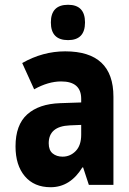

<svg xmlns="http://www.w3.org/2000/svg" viewBox="-20 -774 540 804"><path d="M336 -680Q336 -754 265 -754Q193 -754 193 -680Q193 -606 265 -606Q336 -606 336 -680ZM184 -174Q184 -245 272 -249L320 -251V-210Q320 -165 297 -141.5Q274 -118 242 -118Q217 -118 200.5 -131.5Q184 -145 184 -174ZM325 -73H328L352 0H455V-369Q455 -559 253 -559Q159 -559 73 -510L123 -400Q182 -433 236 -433Q320 -433 320 -360V-345L232 -342Q143 -339 94 -295Q45 -251 45 -161Q45 -82 84 -36Q123 10 192 10Q274 10 325 -73Z"/></svg>

Font: Noto Sans Mono UI Condensed ExtraBold
Style: Regular
Weight: 800
Width: 3
Designer: Monotype Design team
Foundry: Monotype Imaging Inc.
Version: 1.000